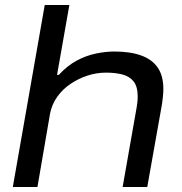

<svg xmlns="http://www.w3.org/2000/svg" viewBox="-20 -744 723 764"><path d="M31 0 158 -724H256L207 -446H214Q248 -483 285.5 -503Q323 -523 362 -531Q401 -539 435 -539Q499 -539 542.5 -523Q586 -507 608 -474.5Q630 -442 630 -390Q630 -376 628.5 -362Q627 -348 625 -332L566 0H468L524 -318Q526 -330 527 -340Q528 -350 528 -359Q528 -399 512 -419.5Q496 -440 467.5 -447.5Q439 -455 402 -455Q365 -455 329 -443.5Q293 -432 261 -410.5Q229 -389 207.5 -358.5Q186 -328 179 -291L129 0Z"/></svg>

Font: Archivo Expanded
Style: Italic
Weight: 400
Width: 7
Italic angle: -10°
Designer: Hector Gatti
Foundry: Omnibus-Type
Version: Version 2.001